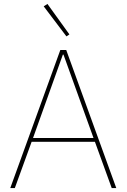

<svg xmlns="http://www.w3.org/2000/svg" viewBox="-20 -951 640 971"><path d="M316 -767 331 -777 220 -931 201 -919ZM568 0 315 -698H285L32 0H55L140 -234H460L545 0ZM453 -253H147L298 -675H301Z"/></svg>

Font: IBM Plex Thai Thin
Style: Regular
Weight: 100
Designer: Mike Abbink, Paul van der Laan, Pieter van Rosmalen, Ben Mitchell, Mark Frömberg
Foundry: Bold Monday
Version: Version 1.0